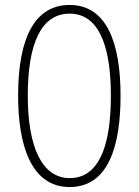

<svg xmlns="http://www.w3.org/2000/svg" viewBox="-20 -744 559 774"><path d="M466 -358C466 -569 411 -724 261 -724C126 -724 53 -602 53 -358C53 -170 100 10 261 10C420 10 466 -162 466 -358ZM92 -358C92 -569 146 -689 261 -689C372 -689 427 -572 427 -358C427 -141 372 -26 261 -26C152 -26 92 -146 92 -358Z"/></svg>

Font: Noto Sans Sinhala ExtraCondensed ExtraLight
Style: Regular
Weight: 200
Width: 2
Designer: Jelle Bosma - Monotype Design Team
Foundry: Monotype Imaging Inc.
Version: Version 2.006